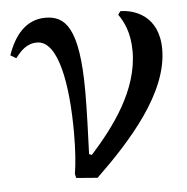

<svg xmlns="http://www.w3.org/2000/svg" viewBox="-60 -520 555 569"><g transform="rotate(-5 217.5 -236.0)"><path d="M208 7C312 -93 432 -226 432 -356C432 -457 358 -479 318 -479L311 -469C326 -448 344 -414 344 -358C344 -241 265 -138 197 -62L189 -65C191 -117 194 -194 194 -251C194 -443 153 -479 95 -479C37 -479 2 -435 -18 -377L-1 -367C15 -388 33 -408 64 -408C127 -408 150 -277 150 -132C150 -81 147 -41 142 -10L145 2Z"/></g></svg>

Font: STIX Two Text
Style: Regular
Weight: 400
Designer: Ross Mills, John Hudson & Paul Hanslow, Tiro Typeworks Ltd; with prior portions MicroPress Inc., and Coen Hoffman.
Foundry: Tiro Typeworks Ltd
Version: Version 2.13 b171